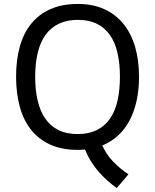

<svg xmlns="http://www.w3.org/2000/svg" viewBox="-20 -745 781 967"><path d="M680.2 -357.9Q680.2 -293.9 668.2 -238.8Q656.2 -183.6 633.1 -139.4Q609.9 -95.2 575.2 -63Q540.5 -30.8 495.1 -12.2Q516.1 33.7 549.6 68.6Q583 103.5 627 132.8L567.9 202.1Q517.6 166.5 475.3 118.2Q433.1 69.8 408.2 7.8Q399.9 8.8 389.9 9.3Q379.9 9.8 371.1 9.8Q291.5 9.8 233.2 -16.6Q174.8 -43 136.5 -91.3Q98.1 -139.6 79.6 -207.8Q61 -275.9 61 -358.9Q61 -441.9 79.6 -509.5Q98.1 -577.1 136.7 -625Q175.3 -672.9 233.9 -699Q292.5 -725.1 372.1 -725.1Q447.8 -725.1 505.1 -699Q562.5 -672.9 601.6 -624.8Q640.6 -576.7 660.4 -509Q680.2 -441.4 680.2 -357.9ZM157.2 -357.9Q157.2 -291 169.9 -237.5Q182.6 -184.1 208.7 -146.7Q234.9 -109.4 275.1 -89.6Q315.4 -69.8 371.1 -69.8Q426.8 -69.8 467 -89.6Q507.3 -109.4 533.4 -146.7Q559.6 -184.1 571.8 -237.5Q584 -291 584 -357.9Q584 -425.3 571.8 -478.5Q559.6 -531.7 533.7 -568.6Q507.8 -605.5 467.8 -625.2Q427.7 -645 372.1 -645Q316.4 -645 275.9 -625.2Q235.4 -605.5 209 -568.6Q182.6 -531.7 169.9 -478.5Q157.2 -425.3 157.2 -357.9Z"/></svg>

Font: WenQuanYi Micro Hei
Style: Regular
Weight: 400
Foundry: Ascender Corporation
Version: Version 0.2.0-beta